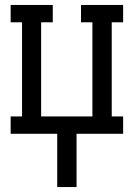

<svg xmlns="http://www.w3.org/2000/svg" viewBox="-20 -540 540 775"><path d="M211 215V0H23V-70H69V-450H23V-520H193V-450H146V-70H353V-450H307V-520H477V-450H431V-70H477V0H289V215Z"/></svg>

Font: Iosevka Slab
Style: Regular
Weight: 400
Monospace: yes
Designer: Belleve Invis
Foundry: Belleve Invis
Version: Version 11.2.4; ttfautohint (v1.8.3)